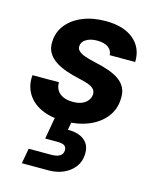

<svg xmlns="http://www.w3.org/2000/svg" viewBox="-116 -594 768 938"><g transform="rotate(15 268.0 -124.5)"><path d="M231 12Q161 12 113 -11Q65 -34 42 -74.5Q19 -115 24 -165H158Q157 -143 167 -126Q177 -109 197.5 -99.5Q218 -90 247 -90Q275 -90 293.5 -98Q312 -106 322.5 -120Q333 -134 334 -151Q334 -168 323.5 -178.5Q313 -189 293.5 -195.5Q274 -202 247 -208Q214 -215 182 -226Q150 -237 125.5 -253Q101 -269 87 -292.5Q73 -316 75 -348Q76 -396 105.5 -433.5Q135 -471 186 -492Q237 -513 302 -513Q393 -513 443.5 -471Q494 -429 492 -357H363Q362 -382 341.5 -396Q321 -410 286 -410Q252 -410 230 -396Q208 -382 208 -360Q207 -347 218.5 -336.5Q230 -326 251 -319Q272 -312 302 -305Q340 -297 372 -286Q404 -275 426.5 -259.5Q449 -244 461 -221Q473 -198 471 -166Q470 -112 438 -71.5Q406 -31 352.5 -9.5Q299 12 231 12ZM85 264 99 187H213Q240 187 255.5 178Q271 169 272 149Q272 132 261 125Q250 118 227 118H164L186 -7H270L260 48Q291 47 317 56.5Q343 66 358 86.5Q373 107 372 141Q371 179 350 206.5Q329 234 295.5 249Q262 264 221 264Z"/></g></svg>

Font: DM Sans 17pt
Style: Bold Italic
Weight: 700
Italic angle: -10°
Version: Version 4.004;gftools[0.9.30]